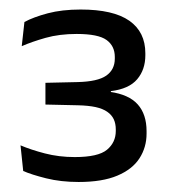

<svg xmlns="http://www.w3.org/2000/svg" viewBox="-20 -728 348 393"><path d="M141 -355.5Q104.5 -355.5 74.5 -363Q44.5 -370.5 27.5 -378L22 -430.5Q43 -421.5 71.8 -414Q100.5 -406.5 133 -406.5Q181 -406.5 199 -421.5Q217 -436.5 217 -460V-463Q217 -475 212.8 -484Q208.5 -493 199.5 -499.2Q190.5 -505.5 175.8 -508.8Q161 -512 139.5 -512.5L73 -514V-558.5L139 -560Q180 -561 197.5 -573.2Q215 -585.5 215 -608V-611.5Q215 -634 198 -646.2Q181 -658.5 137 -658.5Q101.5 -658.5 73.2 -650.5Q45 -642.5 24.5 -633.5L30 -683Q48.5 -693 77.8 -700.8Q107 -708.5 145 -708.5Q212 -708.5 244.8 -685.5Q277.5 -662.5 277.5 -619V-615Q277.5 -585.5 260.8 -565.8Q244 -546 207 -541.5L206.5 -535L205 -540Q244 -534.5 262 -514.2Q280 -494 280 -459.5V-454.5Q280 -426.5 265.5 -404Q251 -381.5 220.2 -368.5Q189.5 -355.5 141 -355.5Z"/></svg>

Font: Anek Devanagari
Style: Regular
Weight: 400
Designer: Kailash Malviya (Devanagari) & Yesha Goshar (Latin)
Foundry: Ek Type
Version: Version 1.003